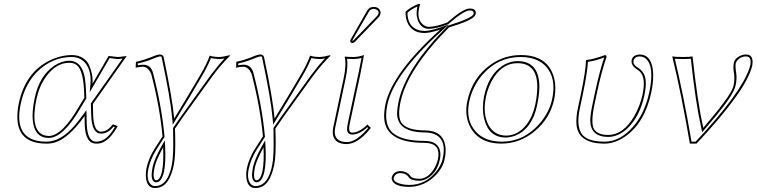

<svg xmlns="http://www.w3.org/2000/svg" viewBox="-20 -718 3834 973"><path d="M407.2 -222.2 406.7 -243.2Q403.3 -360.8 369.1 -388.2Q353 -399.9 331.1 -399.9Q265.1 -399.9 213.9 -330.6Q179.7 -283.2 165.5 -219.2Q130.4 -55.2 205.1 -32.2Q216.3 -29.3 228 -28.8Q296.4 -30.8 382.3 -181.2ZM450.7 -190.9 452.1 -132.8Q455.6 -51.8 490.7 -50.8Q519.5 -50.8 541 -75.2Q546.4 -81.5 551.8 -87.9L576.7 -79.1Q534.2 -2.9 488.8 7.8Q478 10.3 466.8 9.8Q412.1 9.8 409.2 -88.9Q409.2 -90.3 409.2 -90.8L408.7 -129.9Q327.6 -16.6 258.3 3.9Q236.8 10.3 214.8 9.8Q70.3 9.8 67.9 -122.6Q67.4 -156.2 75.7 -195.8Q108.9 -351.6 232.9 -412.1Q288.1 -438.5 344.2 -439Q377 -439 399.7 -424.1Q422.4 -409.2 431.6 -387.9Q440.9 -366.7 445.3 -345.2Q449.7 -323.7 449.2 -309.1L448.7 -293.9L530.3 -434.1Q537.6 -434.1 553.7 -431.6Q569.8 -429.2 577.1 -429.2Q585 -429.2 601.1 -431.6Q615.7 -434.1 622.1 -434.1ZM417.5 -219.2 391.1 -175.8Q301.3 -20 228 -19Q153.8 -19 146 -110.4Q145 -121.1 145 -131.8Q145.5 -171.4 155.8 -221.2Q179.7 -334 254.9 -384.8Q292.5 -409.7 331.1 -410.2Q394 -410.2 409.7 -324.7Q415 -293 416.5 -243.2ZM440.4 -193.8 601.1 -421.4Q585.4 -418.9 577.1 -418.9Q568.4 -418.9 551.3 -421.9Q540.5 -423.3 535.6 -423.8L434.6 -250.5L438.5 -294.9Q443.4 -352.1 417.5 -391.6Q392.1 -428.2 344.2 -429.2Q250.5 -429.2 177.2 -362.8Q108.4 -299.3 85.4 -193.8Q50.3 -29.3 168.9 -4.4Q190.4 0 214.8 0Q286.1 0 355 -78.1Q376.5 -103 400.4 -135.7L418 -160.2L419.4 -91.3Q422.4 -1 466.8 0Q511.2 0 545.9 -48.8Q554.2 -60.5 562 -73.7L555.2 -76.2Q527.3 -42 494.6 -41Q492.2 -41 490.7 -41Q445.3 -42.5 442.4 -132.8Z M722.2 134.8Q733.4 83 763.2 36.1L803.7 -26.9Q790 -175.8 746.1 -344.2Q730.5 -377.9 705.6 -379.9Q688.5 -379.4 667.5 -375L668.9 -404.8Q708 -412.1 762.7 -435.1Q779.8 -441.9 792 -441.9Q805.7 -440.4 809.1 -429.2Q853.5 -220.2 862.8 -117.2Q939.5 -242.7 992.7 -334Q1029.3 -396 1042.5 -436Q1059.6 -429.7 1090.3 -429.2Q1111.8 -429.7 1142.1 -438L1146.5 -436Q1101.6 -392.6 1056.6 -332L908.7 -127Q887.7 -97.7 866.7 -65.9Q866.7 -61 867.2 -50.8Q867.7 -40.5 867.7 -36.1Q870.6 72.3 860.4 120.1Q839.4 218.3 787.6 231.9Q776.4 234.9 765.1 234.9Q723.6 234.9 719.2 177.7Q717.8 156.2 722.2 134.8ZM806.6 28.8Q771.5 93.3 763.7 127.9Q750 194.8 772 195.8Q791 193.8 800.8 151.9Q810.5 103.5 806.6 28.8ZM731.9 137.2Q720.7 190.4 742.7 215.3Q750 222.2 757.3 224.1Q761.2 224.6 765.1 225.1Q819.3 225.1 842.3 151.4Q847.2 136.2 850.6 118.2Q860.4 71.3 857.4 -36.1Q857.4 -41 857.4 -50.3Q856.9 -61 856.9 -65.9V-68.8L858.4 -71.8Q880.4 -104.5 900.9 -132.8L1048.3 -337.9Q1086.4 -388.7 1118.2 -421.9Q1103.5 -418.9 1090.3 -418.9Q1071.8 -418.9 1048.8 -423.8Q1033.2 -382.8 1001.5 -329.1Q947.8 -236.3 871.1 -111.8L855.5 -85.9L853 -116.2Q843.8 -219.7 799.3 -426.8Q798.8 -427.7 798.8 -429.2Q798.3 -432.1 792 -432.1Q782.7 -432.1 749 -418Q717.3 -404.8 678.7 -396.5L678.2 -387.2Q692.9 -389.6 705.6 -390.1Q744.1 -390.1 755.4 -348.6Q755.9 -347.2 755.9 -346.7Q799.8 -177.2 813.5 -27.8L814 -24.4L771.5 41.5Q742.7 87.9 731.9 137.2ZM797.9 23.9 814.9 -6.3 816.9 28.3Q820.8 105.5 810.5 154.3Q798.3 205.1 772 206.1Q748.5 204.6 748.5 167.5Q749 149.4 753.9 126Q762.2 88.9 797.9 23.9Z M1231 134.8Q1242.2 83 1272 36.1L1312.5 -26.9Q1298.8 -175.8 1254.9 -344.2Q1239.3 -377.9 1214.4 -379.9Q1197.3 -379.4 1176.3 -375L1177.7 -404.8Q1216.8 -412.1 1271.5 -435.1Q1288.6 -441.9 1300.8 -441.9Q1314.5 -440.4 1317.9 -429.2Q1362.3 -220.2 1371.6 -117.2Q1448.2 -242.7 1501.5 -334Q1538.1 -396 1551.3 -436Q1568.4 -429.7 1599.1 -429.2Q1620.6 -429.7 1650.9 -438L1655.3 -436Q1610.4 -392.6 1565.4 -332L1417.5 -127Q1396.5 -97.7 1375.5 -65.9Q1375.5 -61 1376 -50.8Q1376.5 -40.5 1376.5 -36.1Q1379.4 72.3 1369.1 120.1Q1348.1 218.3 1296.4 231.9Q1285.2 234.9 1273.9 234.9Q1232.4 234.9 1228 177.7Q1226.6 156.2 1231 134.8ZM1315.4 28.8Q1280.3 93.3 1272.5 127.9Q1258.8 194.8 1280.8 195.8Q1299.8 193.8 1309.6 151.9Q1319.3 103.5 1315.4 28.8ZM1240.7 137.2Q1229.5 190.4 1251.5 215.3Q1258.8 222.2 1266.1 224.1Q1270 224.6 1273.9 225.1Q1328.1 225.1 1351.1 151.4Q1356 136.2 1359.4 118.2Q1369.1 71.3 1366.2 -36.1Q1366.2 -41 1366.2 -50.3Q1365.7 -61 1365.7 -65.9V-68.8L1367.2 -71.8Q1389.2 -104.5 1409.7 -132.8L1557.1 -337.9Q1595.2 -388.7 1627 -421.9Q1612.3 -418.9 1599.1 -418.9Q1580.6 -418.9 1557.6 -423.8Q1542 -382.8 1510.3 -329.1Q1456.5 -236.3 1379.9 -111.8L1364.3 -85.9L1361.8 -116.2Q1352.5 -219.7 1308.1 -426.8Q1307.6 -427.7 1307.6 -429.2Q1307.1 -432.1 1300.8 -432.1Q1291.5 -432.1 1257.8 -418Q1226.1 -404.8 1187.5 -396.5L1187 -387.2Q1201.7 -389.6 1214.4 -390.1Q1252.9 -390.1 1264.2 -348.6Q1264.6 -347.2 1264.6 -346.7Q1308.6 -177.2 1322.3 -27.8L1322.8 -24.4L1280.3 41.5Q1251.5 87.9 1240.7 137.2ZM1306.6 23.9 1323.7 -6.3 1325.7 28.3Q1329.6 105.5 1319.3 154.3Q1307.1 205.1 1280.8 206.1Q1257.3 204.6 1257.3 167.5Q1257.8 149.4 1262.7 126Q1271 88.9 1306.6 23.9Z M1721.7 -321.8Q1736.3 -391.6 1726.6 -429.2L1729 -431.2Q1740.7 -429.2 1772.5 -429.2Q1797.9 -429.7 1824.7 -439Q1824.7 -438 1806.2 -342.8L1752.4 -90.8Q1744.1 -51.8 1758.3 -46.9Q1762.2 -45.9 1766.1 -45.9Q1801.3 -46.9 1841.8 -86.9L1859.4 -69.8Q1804.7 0 1752.9 10.3Q1745.1 11.7 1738.8 12.2Q1672.4 12.2 1666.5 -40.5Q1665.5 -55.2 1668.5 -70.8ZM1873.5 -683.1Q1897.9 -683.1 1906.7 -663.6Q1909.7 -655.8 1908.2 -647.9Q1905.3 -637.2 1898.4 -629.9L1780.3 -507.8Q1772.5 -500.5 1766.6 -500Q1755.4 -500 1754.9 -509.8Q1754.9 -511.7 1755.4 -513.2Q1756.3 -517.1 1759.8 -522.9L1841.8 -666Q1852.5 -682.6 1873.5 -683.1ZM1731.4 -319.8 1678.2 -68.8Q1667.5 -11.2 1716.8 0Q1727.5 2 1738.8 2Q1782.7 2 1838.9 -61.5Q1842.8 -65.9 1845.7 -69.3L1841.8 -73.2Q1801.8 -36.6 1766.1 -36.1Q1740.7 -36.1 1738.8 -61.5Q1738.8 -63.5 1738.8 -64.5Q1739.3 -75.2 1742.7 -93.3L1796.4 -345.2Q1801.8 -371.1 1812 -424.3Q1791.5 -418.9 1772.5 -418.9Q1756.8 -418.9 1738.8 -419.9Q1744.6 -382.3 1731.4 -319.8ZM1873.5 -672.9Q1857.9 -671.9 1850.6 -661.1L1768.1 -518.1Q1766.1 -513.7 1765.1 -510.7Q1765.1 -510.7 1765.1 -510.3H1766.1Q1769.5 -512.2 1772.9 -515.1L1891.1 -637.2Q1896 -642.6 1898.4 -650.4Q1901.4 -665 1884.3 -670.9Q1878.9 -672.9 1873.5 -672.9Z M2054.2 229Q1986.3 229 1968.8 199.7Q1963.9 190.9 1965.3 182.1Q1970.7 156.2 1999 149.9Q2003.9 148.9 2007.3 148.9Q2044.4 149.9 2060.1 174.8Q2068.8 187.5 2105 188Q2145 188 2176.3 142.6Q2192.4 118.2 2199.2 88.9Q2214.8 14.6 2147 6.8Q2138.7 5.9 2130.9 5.9Q1937 5.9 1927.2 -115.7Q1924.8 -148.4 1933.6 -190.9Q1968.3 -348.6 2210.9 -567.9Q2162.1 -551.3 2131.3 -550.8Q2065.4 -550.8 2043 -607.9Q2034.7 -630.9 2035.2 -658.2Q2060.1 -682.1 2100.1 -697.8L2109.4 -698.2Q2106.9 -691.4 2104 -678.2Q2090.8 -616.2 2127.9 -590.3Q2140.1 -582.5 2152.8 -582Q2189.9 -582.5 2246.6 -604Q2327.6 -674.8 2359.4 -674.8Q2394 -674.8 2391.1 -649.4Q2390.6 -647.5 2390.1 -646Q2385.3 -622.6 2305.2 -595.2Q2287.1 -588.9 2255.4 -579.1Q2045.4 -367.7 2009.8 -202.1Q1993.2 -124 2016.1 -93.8Q2044.9 -57.6 2132.3 -57.1Q2224.1 -57.1 2236.8 21.5Q2241.2 51.3 2233.4 87.9Q2221.7 144 2168.5 187.5Q2117.2 228.5 2054.2 229ZM2054.2 219.2Q2139.2 219.2 2194.3 146.5Q2217.3 115.7 2223.6 85.9Q2246.6 -21 2168.9 -42.5Q2165.5 -43.5 2162.6 -43.9Q2147.9 -46.9 2132.3 -46.9Q1993.2 -47.9 1992.2 -143.6Q1992.7 -167 2000 -204.1Q2037.1 -373.5 2248 -585.9L2250 -587.9L2252 -588.4Q2375.5 -627.4 2380.4 -647.9Q2381.3 -661.1 2370.6 -664.1Q2365.2 -665 2359.4 -665Q2330.1 -664.1 2252.9 -596.7L2252 -595.2L2250 -594.7Q2190.9 -572.3 2152.8 -571.8Q2117.7 -571.8 2100.1 -608.9Q2091.3 -628.4 2091.3 -651.4Q2091.8 -666 2094.2 -680.2Q2095.2 -684.1 2095.7 -685.1Q2065.9 -672.4 2044.9 -653.8Q2045.4 -580.1 2104.5 -564.5Q2117.7 -561.5 2131.3 -561Q2160.6 -561.5 2207.5 -577.6L2253.9 -593.8L2217.3 -560.5Q1976.6 -342.8 1943.4 -189Q1920.4 -80.6 1977.5 -39.1Q2003.4 -20.5 2043.9 -11.7Q2081.5 -3.9 2130.9 -3.9Q2201.7 -3.9 2210.9 51.3Q2211.9 59.1 2211.9 65.9Q2211.4 78.1 2209 91.3Q2194.8 157.2 2145.5 186Q2125 197.8 2105 198.2Q2062.5 197.3 2051.3 180.2Q2038.1 159.7 2007.3 159.2Q1985.8 159.2 1977.1 178.2Q1975.6 181.6 1975.1 184.1Q1971.7 200.7 2002 211.4Q2009.3 213.9 2017.1 215.3Q2034.7 219.2 2054.2 219.2Z M2603 -397.9Q2519.5 -397.9 2470.2 -304.7Q2451.7 -269 2442.9 -228Q2424.8 -143.1 2455.6 -84Q2484.4 -31.7 2543.9 -30.8Q2605 -30.8 2648.9 -87.4Q2679.2 -127 2692.4 -187Q2735.4 -397 2603 -397.9ZM2348.1 -205.1Q2374 -326.7 2469.7 -392.6Q2538.1 -439 2618.7 -439Q2748.5 -439 2783.7 -336.9Q2802.2 -281.7 2788.1 -213.9Q2768.1 -119.1 2689.9 -53.2Q2614.7 9.3 2521.5 9.8Q2409.7 9.8 2364.3 -71.8Q2332.5 -130.9 2348.1 -205.1ZM2603 -408.2Q2700.7 -408.2 2711.9 -305.2Q2713.4 -292 2713.4 -278.8Q2712.9 -237.8 2702.1 -185.1Q2676.8 -65.4 2591.3 -30.8Q2566.9 -21.5 2543.9 -21Q2458 -21 2434.1 -113.8Q2427.2 -141.6 2427.2 -172.4Q2427.7 -202.1 2433.1 -230Q2455.1 -334.5 2522 -381.8Q2559.6 -407.7 2603 -408.2ZM2357.9 -203.1Q2337.9 -108.4 2393.1 -48.8Q2425.3 -15.1 2474.6 -4.9Q2497.1 -0.5 2521.5 0Q2636.7 0 2716.8 -94.2Q2764.2 -150.4 2778.3 -216.3Q2800.8 -321.8 2746.6 -381.3Q2716.3 -413.6 2668 -424.3Q2644.5 -429.2 2618.7 -429.2Q2504.4 -429.2 2426.3 -340.8Q2375 -282.2 2357.9 -203.1Z M3005.9 -251 2992.7 -189Q2972.2 -92.8 2991.2 -62Q3010.3 -34.2 3061.5 -34.2Q3139.6 -34.2 3195.3 -131.3Q3223.1 -180.7 3235.8 -236.8Q3255.4 -328.1 3219.7 -357.9Q3213.9 -362.8 3205.6 -368.2Q3176.3 -387.7 3181.2 -414.1Q3185.5 -435.5 3212.4 -440.9Q3216.8 -441.9 3221.2 -441.9Q3276.9 -441.9 3288.1 -367.2Q3294.9 -317.9 3280.3 -249Q3247.6 -95.7 3147.9 -25.9Q3096.2 9.8 3043.5 9.8Q2913.6 9.8 2901.9 -82Q2897.5 -118.7 2909.2 -172.9L2922.4 -234.9Q2948.2 -357.9 2949.7 -411.1L2952.1 -414.1Q2986.3 -417 3046.4 -439Q3054.2 -437 3053.7 -429.2Q3027.3 -352.1 3005.9 -251ZM2996.1 -252.9Q3017.6 -354 3042 -426.8Q2992.2 -408.2 2959.5 -404.8Q2956.5 -349.6 2932.1 -232.9L2918.9 -170.9Q2895.5 -61.5 2941.4 -25.4Q2960.4 -10.7 2989.7 -4.9Q3013.7 0 3043.5 0Q3121.1 0 3187 -74.2Q3247.6 -143.1 3270.5 -251Q3297.9 -380.4 3253.4 -420.4Q3243.7 -428.7 3232.4 -430.7Q3227.1 -431.6 3221.2 -432.1Q3200.7 -432.1 3192.4 -416Q3191.4 -413.6 3190.9 -412.1Q3186.5 -392.6 3206.5 -378.9Q3209 -377.4 3210.9 -376.5Q3248 -353.5 3252 -311Q3254.9 -279.8 3245.6 -234.9Q3222.7 -127.4 3158.7 -66.4Q3113.3 -24.4 3061.5 -23.9Q2971.7 -25.4 2971.2 -107.9Q2971.7 -137.7 2982.9 -190.9Z M3543.9 -69.8Q3677.7 -226.1 3694.8 -274.9Q3696.8 -281.2 3697.8 -286.1Q3705.1 -320.3 3698.2 -356.9Q3694.8 -378.9 3699.2 -400.9Q3703.6 -421.9 3731.4 -435.5Q3746.1 -441.9 3760.3 -441.9Q3793.5 -441.9 3793.9 -404.8Q3793.9 -395.5 3792.5 -387.2Q3765.1 -262.2 3509.8 9.8H3476.1Q3432.1 -247.1 3386.7 -432.1Q3402.8 -429.2 3439.5 -429.2Q3476.6 -429.2 3489.7 -432.1Q3513.7 -205.6 3543.9 -69.8ZM3551.3 -63 3538.6 -47.9 3534.2 -67.4Q3504.4 -200.7 3481 -420.4Q3466.3 -418.9 3439.5 -418.9Q3413.1 -418.9 3399.9 -419.9Q3442.9 -241.2 3484.4 0H3505.4Q3734.9 -245.6 3777.3 -370.6Q3780.8 -380.9 3782.7 -389.2Q3790 -431.2 3760.3 -432.1Q3731 -432.1 3712.9 -407.2Q3710 -402.3 3709 -398.9Q3705.1 -380.4 3710.9 -347.7Q3715.3 -319.3 3707.5 -283.7Q3698.2 -239.7 3611.3 -134.3Q3585.9 -103 3551.3 -63Z"/></svg>

Font: Linux Biolinum Outline O
Style: Italic
Weight: 400
Italic angle: -12°
Designer: Philipp H. Poll
Foundry: Philipp H. Poll
Version: Version 0.6.2